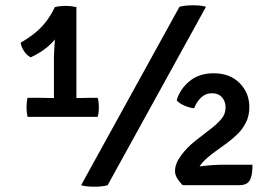

<svg xmlns="http://www.w3.org/2000/svg" viewBox="-20 -709 1052 735"><path d="M272.5 -298.5H186.5V-493.5Q186.5 -505 187.8 -521.8Q189 -538.5 190 -556.8Q191 -575 190.5 -590L190 -682Q201 -684.5 211.8 -685.5Q222.5 -686.5 232 -686.5Q242 -686.5 251 -685.5Q260 -684.5 272.5 -682ZM138.5 -334.5Q147.5 -334.5 162.8 -334Q178 -333.5 186.5 -333.5H272.5Q280.5 -333.5 297.2 -334Q314 -334.5 322.5 -334.5H354Q356.5 -326 357.5 -316.5Q358.5 -307 358.5 -298Q358.5 -289.5 357.5 -280Q356.5 -270.5 354 -261.5H85.5Q83.5 -271.5 82.5 -280.2Q81.5 -289 81.5 -298Q81.5 -306.5 82.5 -316.2Q83.5 -326 85.5 -334.5ZM59 -545.5Q111 -575.5 140.8 -607.8Q170.5 -640 190 -682L221.5 -621Q208 -574 176.2 -542.5Q144.5 -511 97.5 -489.5Q82.5 -497 72 -513.2Q61.5 -529.5 59 -545.5ZM667 -683Q680 -687 700.5 -688.2Q721 -689.5 740.2 -688Q759.5 -686.5 768.5 -683L392 0Q379.5 4 359 5.2Q338.5 6.5 319.2 5Q300 3.5 290.5 0ZM656.5 -325.5Q669 -368 705.5 -398.2Q742 -428.5 798 -428.5Q860 -428.5 897.2 -391Q934.5 -353.5 934.5 -299Q934.5 -265 921 -239Q907.5 -213 888 -194.5Q868.5 -176 851 -163L803.5 -128.5Q772 -105.5 755.2 -87Q738.5 -68.5 738.5 -52.5V0H679Q662.5 -18 656.2 -30Q650 -42 650 -54.5Q650 -82.5 673.2 -114Q696.5 -145.5 728.5 -170.5L791 -219Q810.5 -234 827 -253Q843.5 -272 843.5 -298Q843.5 -322 829 -337.2Q814.5 -352.5 790.5 -352Q767 -352 749.8 -335.5Q732.5 -319 723 -294.5Q712 -295.5 698.2 -300Q684.5 -304.5 673 -311.2Q661.5 -318 656.5 -325.5ZM946.5 -78.5Q946.5 -45.5 940.5 -28.5Q934.5 -11.5 923.2 -5.8Q912 0 895.5 0H690L679 -54Q710 -67.5 752.8 -73Q795.5 -78.5 838.5 -78.5Z"/></svg>

Font: Signika
Style: Regular
Weight: 400
Designer: Anna Giedry
Foundry: Anna Giedry
Version: Version 2.001